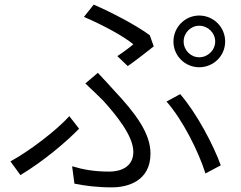

<svg xmlns="http://www.w3.org/2000/svg" viewBox="-20 -779 1040 828"><path d="M772 -600C772 -637 802 -668 839 -668C877 -668 908 -637 908 -600C908 -563 877 -532 839 -532C802 -532 772 -563 772 -600ZM728 -600C728 -538 778 -489 839 -489C901 -489 951 -538 951 -600C951 -662 901 -712 839 -712C778 -712 728 -662 728 -600ZM531 -494C567 -519 619 -560 643 -579L626 -627C568 -670 459 -727 384 -759L342 -706C418 -674 512 -624 555 -588C540 -575 512 -554 486 -537ZM301 13C345 22 399 29 463 29C529 29 629 3 629 -117C629 -206 562 -293 472 -389C449 -414 425 -441 402 -465L348 -419C374 -395 404 -366 425 -345C481 -283 555 -193 555 -124C555 -57 497 -39 452 -39C388 -39 341 -47 291 -62ZM932 -66C901 -153 827 -293 757 -373L698 -341C767 -264 837 -124 866 -31ZM321 -224 279 -278C223 -216 106 -127 25 -83L68 -24C162 -80 263 -164 321 -224Z"/></svg>

Font: Noto Sans CJK JP DemiLight
Style: Regular
Weight: 350
Designer: Ryoko NISHIZUKA (kana & ideographs); Paul D. Hunt (Latin, Greek & Cyrillic); Wenlong ZHANG (bopomofo); Sandoll Communica
Foundry: Adobe Systems Incorporated
Version: Version 1.004;PS 1.004;hotconv 1.0.82;makeotf.lib2.5.63406